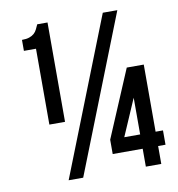

<svg xmlns="http://www.w3.org/2000/svg" viewBox="-79 -772 785 845"><g transform="rotate(-10 313.5 -350.0)"><path d="M65 -644Q85 -644 98 -648.5Q111 -653 119.5 -660.5Q128 -668 133 -678.5Q138 -689 143 -700H189V-256H119V-595H65ZM436 -700H501L225 0H160ZM371 -144 498 -444H574V-144H607V-80H574V0H505V-80H371ZM505 -144V-308L434 -144Z"/></g></svg>

Font: BebasNeueW03-Regular
Style: Regular
Weight: 400
Designer: Ryoichi Tsunekawa
Foundry: Ryoichi Tsunekawa
Version: Version 1.30